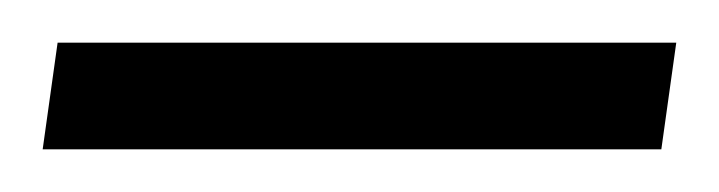

<svg xmlns="http://www.w3.org/2000/svg" viewBox="-20 -670 337 90"><path d="M7 -650H297L290 -600H0Z"/></svg>

Font: Brygada 1918
Style: Italic
Weight: 400
Italic angle: -8°
Designer: Mateusz Machalski | Borys Kosmynka | Przemek Hoffer
Foundry: NIEPODLEGLA 2018
Version: Version 3.006